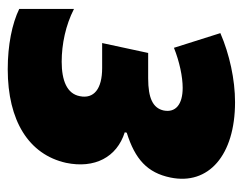

<svg xmlns="http://www.w3.org/2000/svg" viewBox="-84 -518 613 484"><g transform="rotate(90 222.0 -276.5)"><path d="M155 10C285 10 370 -43 391 -137C406 -209 377 -265 314 -285L315 -290C382 -311 416 -342 428 -400C448 -496 372 -563 238 -563C181 -563 117 -549 64 -526L101 -409C136 -423 174 -431 202 -431C244 -431 265 -413 259 -383C253 -356 228 -344 178 -344H114L89 -228H152C205 -228 230 -207 223 -172C217 -139 183 -126 136 -126C92 -126 44 -136 3 -157V-19C40 -1 94 10 155 10Z"/></g></svg>

Font: Noto Sans Condensed Black
Style: Italic
Weight: 900
Width: 3
Italic angle: -12°
Designer: Monotype Design Team
Foundry: Monotype Imaging Inc.
Version: Version 2.013